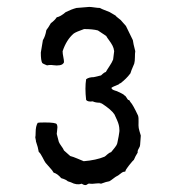

<svg xmlns="http://www.w3.org/2000/svg" viewBox="-20 -717 495 555"><path d="M387 -325 385 -298Q385 -294 381 -287.5Q377 -281 378 -276Q371 -265 367 -255Q365 -254 353 -239Q352 -237 347.5 -231.5Q343 -226 342 -221Q337 -221 333 -218.5Q329 -216 325 -212.5Q321 -209 318 -208Q314 -206 307 -200.5Q300 -195 296 -193Q288 -192 272 -186Q266 -188 256 -186.5Q246 -185 240 -186Q236 -187 233 -184.5Q230 -182 227 -182Q222 -182 216 -186Q202 -181 185 -190L176 -193Q171 -198 157 -202Q146 -215 135 -218Q132 -224 123.5 -233Q115 -242 112 -246Q109 -250 103 -262Q97 -274 92 -278Q90 -291 84 -308Q84 -311 83 -314.5Q82 -318 82 -320Q83 -324 83 -333.5Q83 -343 84.5 -350Q86 -357 89 -362Q91 -363 110 -363Q141 -363 144 -358Q146 -354 146 -349.5Q146 -345 145 -339Q144 -333 144 -330Q145 -326 147 -318.5Q149 -311 150 -307Q152 -302 157.5 -294.5Q163 -287 165 -282L183 -266Q191 -264 204 -258.5Q217 -253 222 -251Q258 -254 282 -264Q284 -265 290 -270.5Q296 -276 301 -277Q303 -280 310 -288Q317 -296 319 -303Q320 -306 321 -313Q322 -320 323 -323Q326 -339 325 -343Q325 -355 318.5 -369.5Q312 -384 311 -386Q302 -400 274 -418Q270 -418 270 -420Q256 -420 248 -424Q234 -422 229 -428Q225 -463 229 -488Q237 -494 251 -494L272 -499Q273 -500 277.5 -504Q282 -508 286 -509Q288 -513 296 -525Q304 -537 307 -545L310 -569Q309 -578 305 -585.5Q301 -593 295 -601Q289 -609 287 -613Q283 -616 275 -621Q267 -626 263 -629Q248 -633 223 -633Q200 -625 193 -620Q172 -602 161 -569Q161 -562 163 -552.5Q165 -543 165 -537Q162 -530 153 -528.5Q144 -527 134.5 -528.5Q125 -530 116 -528Q114 -529 109 -531Q104 -533 102 -535Q98 -542 98 -565L104 -601Q111 -612 114 -630Q119 -636 127 -650Q138 -658 144 -667Q155 -669 170 -682Q186 -690 201 -694Q203 -694 238 -697Q243 -697 253 -695.5Q263 -694 269 -694Q271 -692 297 -682L314 -672Q316 -669 321.5 -665Q327 -661 329 -659Q331 -657 336 -651Q341 -645 344 -642L364 -601Q365 -592 371 -569Q370 -563 370 -551.5Q370 -540 368 -533Q358 -510 357 -505Q345 -489 329 -477Q324 -475 323 -473Q305 -466 302 -463Q303 -458 311.5 -455.5Q320 -453 321 -452Q323 -451 330.5 -447.5Q338 -444 340 -441Q343 -440 346 -434.5Q349 -429 351 -428Q353 -428 354 -427Q355 -426 355.5 -424.5Q356 -423 357 -422Q364 -415 379 -383Q381 -377 380.5 -365Q380 -353 381 -347Q382 -341 387 -325Z"/></svg>

Font: FuturaRenner
Style: Regular
Weight: 400
Designer: Bastien Sozeau
Foundry: NBR — Bastien Sozeau
Version: Version 2.001;PS 002.001;hotconv 1.0.88;makeotf.lib2.5.64775